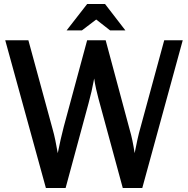

<svg xmlns="http://www.w3.org/2000/svg" viewBox="-20 -930 934 954"><path d="M121 -730 241 -290Q249 -262 255 -232.5Q261 -203 267 -169Q274 -205 281.5 -237.5Q289 -270 297 -301L413 -730H505L624 -287Q632 -260 638 -231Q644 -202 649 -169Q656 -205 663 -237Q670 -269 679 -300L796 -730H888L687 4H590L469 -441Q463 -464 457.5 -488Q452 -512 448 -540Q442 -507 435 -476.5Q428 -446 420 -417L306 4H208L6 -730ZM458 -833 387 -779H311L413 -910H502L603 -779H527Z"/></svg>

Font: Rosario Light SemiBold
Style: Regular
Weight: 600
Version: Version 1.101; ttfautohint (v1.8.1.43-b0c9)